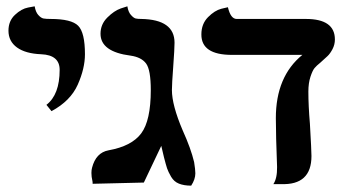

<svg xmlns="http://www.w3.org/2000/svg" viewBox="-20 -582 1082 608"><path d="M143.1 -230 127 -250Q168.9 -282.2 168.9 -360.8Q168.9 -407.7 110.8 -410.2Q61 -412.1 33.9 -431.6Q6.8 -451.2 6.8 -484.9Q6.8 -515.6 27.3 -534.9Q47.9 -554.2 68.8 -558.1L89.8 -562Q92.8 -543.9 101.3 -534.4Q109.9 -524.9 117.9 -523.4Q126 -522 140.1 -522Q206.1 -522 227.5 -500.5Q249 -479 249 -410.2Q249 -365.2 226.1 -313.7Q203.1 -262.2 143.1 -230Z M524.4 -296.9Q524.4 -249 558.6 -168.9Q584.5 -111.8 594.7 -68.8Q598.6 -44.9 598.6 -33.2Q598.6 -14.2 585.4 5.9Q562.5 5.9 546.6 -0.5Q530.8 -6.8 521.7 -22.5Q512.7 -38.1 509 -49.1Q505.4 -60.1 499.5 -83Q493.7 -108.9 490.7 -120.1Q489.7 -118.2 435.5 -3.9L273.4 0Q273.4 -6.8 272.5 -9.8Q269.5 -22 269.5 -34.2Q269.5 -43.9 271.5 -50.8Q283.7 -98.6 323.7 -106Q397 -119.1 427.2 -159.7Q457.5 -200.2 457.5 -296.9Q457.5 -360.8 442.6 -380.9Q427.7 -400.9 393.6 -405.8Q298.3 -418 298.3 -475.1Q298.3 -504.9 319.8 -526.4Q341.3 -547.9 362.3 -555.2L383.3 -562Q386.2 -543.9 394.8 -534.4Q403.3 -524.9 409.9 -523.4Q416.5 -522 427.7 -522Q532.7 -520 532.7 -446.8Q532.7 -427.7 528.6 -371.8Q524.4 -315.9 524.4 -296.9Z M956.5 -292Q956.5 -247.1 961.4 -189.9Q966.3 -105 966.3 -87.9Q966.3 4.9 869.6 1H845.7Q857.9 -17.1 857.4 -53.2Q857.4 -61 854.5 -142.1Q854.5 -154.3 854 -176.3Q853.5 -198.2 853.5 -208Q853.5 -339.8 937.5 -408.2H714.4Q617.2 -408.2 617.7 -473.1Q617.7 -506.3 638.7 -527.6Q659.7 -548.8 680.7 -554.2L701.7 -559.1Q710.4 -522 729.5 -522H948.7Q1040.5 -522 1040.5 -457Q1040.5 -440.9 1033 -426.5Q1025.4 -412.1 1017.3 -404.5Q1009.3 -397 994.6 -383.8Q982.4 -374 976.1 -366.5Q969.7 -358.9 963.1 -338.9Q956.5 -318.8 956.5 -292Z"/></svg>

Font: Linux Libertine
Style: Bold
Weight: 700
Designer: Philipp H. Poll
Foundry: Philipp H. Poll
Version: Version 5.0.3